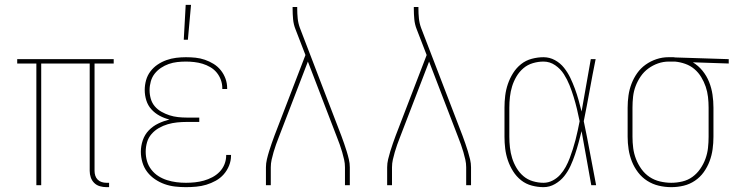

<svg xmlns="http://www.w3.org/2000/svg" viewBox="-20 -764 3040 792"><path d="M419 8Q405 8 391.5 4Q378 0 368.5 -9.5Q359 -19 354.5 -32Q350 -45 350 -59V-502H150V0H130V-502H51V-520H449V-502H370V-59Q370 -49 373 -39.5Q376 -30 383 -23Q390 -16 399.5 -13Q409 -10 419 -10H430V8Z M747 8Q725 8 702.5 5.5Q680 3 659 -4.5Q638 -12 619.5 -24.5Q601 -37 587.5 -54.5Q574 -72 567.5 -94Q561 -116 561 -138Q561 -162 569 -185.5Q577 -209 594 -226.5Q611 -244 633 -254.5Q655 -265 679 -271Q658 -276 638.5 -286.5Q619 -297 604.5 -313Q590 -329 583.5 -350Q577 -371 577 -393Q577 -413 582.5 -433Q588 -453 600.5 -469.5Q613 -486 630 -497.5Q647 -509 666.5 -516Q686 -523 706.5 -525.5Q727 -528 747 -528Q767 -528 786.5 -526Q806 -524 825 -517.5Q844 -511 861 -500.5Q878 -490 890.5 -474.5Q903 -459 910 -440Q917 -421 917 -401V-397H897V-400Q897 -418 891 -434.5Q885 -451 874 -464.5Q863 -478 847.5 -487Q832 -496 815.5 -501Q799 -506 781.5 -508Q764 -510 747 -510Q729 -510 711 -508Q693 -506 676 -500Q659 -494 644 -484Q629 -474 618 -460Q607 -446 602 -428Q597 -410 597 -392Q597 -374 602 -356.5Q607 -339 618.5 -325.5Q630 -312 646 -303Q662 -294 679 -288.5Q696 -283 714 -281Q732 -279 750 -279H802V-261H750Q730 -261 710.5 -259Q691 -257 672 -251.5Q653 -246 635.5 -236Q618 -226 605 -211Q592 -196 586.5 -177Q581 -158 581 -138Q581 -118 586.5 -99Q592 -80 604.5 -64Q617 -48 633.5 -37.5Q650 -27 669 -21Q688 -15 707.5 -12.5Q727 -10 747 -10Q766 -10 784.5 -12Q803 -14 821 -19Q839 -24 856 -33Q873 -42 886 -55.5Q899 -69 906 -86.5Q913 -104 913 -123V-125H933V-122Q933 -101 925 -81Q917 -61 903 -45Q889 -29 870 -18.5Q851 -8 831 -2Q811 4 789.5 6Q768 8 747 8ZM738 -600 746 -744H768L755 -600Z M1077 0V-74Q1077 -90 1081 -107Q1085 -124 1090 -140Q1095 -156 1100.5 -172Q1106 -188 1112 -204L1240 -537L1199 -643Q1191 -663 1189 -684.5Q1187 -706 1187 -728V-735H1206V-728Q1206 -708 1208 -688Q1210 -668 1217 -649L1388 -204Q1394 -188 1399.5 -172Q1405 -156 1410 -140Q1415 -124 1419 -107Q1423 -90 1423 -74V0H1403V-74Q1403 -90 1399.5 -105.5Q1396 -121 1391.5 -136.5Q1387 -152 1381.5 -167.5Q1376 -183 1370 -198L1250 -510L1130 -198Q1124 -183 1118.5 -167.5Q1113 -152 1108.5 -136.5Q1104 -121 1100.5 -105.5Q1097 -90 1097 -74V0Z M1577 0V-74Q1577 -90 1581 -107Q1585 -124 1590 -140Q1595 -156 1600.5 -172Q1606 -188 1612 -204L1740 -537L1699 -643Q1691 -663 1689 -684.5Q1687 -706 1687 -728V-735H1706V-728Q1706 -708 1708 -688Q1710 -668 1717 -649L1888 -204Q1894 -188 1899.5 -172Q1905 -156 1910 -140Q1915 -124 1919 -107Q1923 -90 1923 -74V0H1903V-74Q1903 -90 1899.5 -105.5Q1896 -121 1891.5 -136.5Q1887 -152 1881.5 -167.5Q1876 -183 1870 -198L1750 -510L1630 -198Q1624 -183 1618.5 -167.5Q1613 -152 1608.5 -136.5Q1604 -121 1600.5 -105.5Q1597 -90 1597 -74V0Z M2222 8Q2198 8 2173.5 1.5Q2149 -5 2129.5 -20.5Q2110 -36 2096.5 -57.5Q2083 -79 2075 -102.5Q2067 -126 2064 -150.5Q2061 -175 2061 -200V-320Q2061 -345 2064 -369.5Q2067 -394 2075 -417.5Q2083 -441 2096.5 -462.5Q2110 -484 2129.5 -499.5Q2149 -515 2173.5 -521.5Q2198 -528 2222 -528Q2247 -528 2269 -516Q2291 -504 2306.5 -484.5Q2322 -465 2332.5 -443Q2343 -421 2351.5 -398Q2360 -375 2366.5 -351.5Q2373 -328 2379 -304Q2389 -358 2398 -412Q2407 -466 2417 -520H2437Q2424 -456 2412.5 -392Q2401 -328 2388 -264Q2402 -198 2414 -132Q2426 -66 2439 0H2419Q2409 -56 2399 -112Q2389 -168 2379 -223Q2373 -199 2366.5 -175Q2360 -151 2352 -127Q2344 -103 2333.5 -80Q2323 -57 2307.5 -37.5Q2292 -18 2269.5 -5Q2247 8 2222 8ZM2222 -10Q2242 -10 2260 -19.5Q2278 -29 2291 -43.5Q2304 -58 2313.5 -75.5Q2323 -93 2330 -111.5Q2337 -130 2343 -149Q2349 -168 2354 -187Q2359 -206 2363 -225Q2367 -244 2371 -264Q2366 -289 2360 -314Q2354 -339 2346.5 -363.5Q2339 -388 2329.5 -412Q2320 -436 2306 -458Q2292 -480 2270 -495Q2248 -510 2222 -510Q2200 -510 2178 -503.5Q2156 -497 2139 -482.5Q2122 -468 2110.5 -448.5Q2099 -429 2092.5 -408Q2086 -387 2083.5 -364.5Q2081 -342 2081 -320V-200Q2081 -178 2083.5 -155.5Q2086 -133 2092.5 -112Q2099 -91 2110.5 -71.5Q2122 -52 2139 -37.5Q2156 -23 2178 -16.5Q2200 -10 2222 -10Z M2749 8Q2723 8 2697.5 2Q2672 -4 2650 -18Q2628 -32 2612 -53Q2596 -74 2586.5 -98Q2577 -122 2573 -148Q2569 -174 2569 -200V-320Q2569 -345 2572.5 -370Q2576 -395 2585 -418.5Q2594 -442 2608.5 -462.5Q2623 -483 2643.5 -497.5Q2664 -512 2688 -520Q2712 -528 2737 -528H2750Q2754 -528 2758 -528Q2762 -528 2766 -527L2986 -520V-502L2838 -507Q2861 -493 2878 -472Q2895 -451 2905 -426Q2915 -401 2919 -374Q2923 -347 2923 -320V-200Q2923 -174 2919.5 -148.5Q2916 -123 2907 -99Q2898 -75 2883 -54Q2868 -33 2846.5 -18.5Q2825 -4 2800 2Q2775 8 2749 8ZM2749 -10Q2772 -10 2795 -15.5Q2818 -21 2836.5 -34.5Q2855 -48 2868.5 -67.5Q2882 -87 2890 -109Q2898 -131 2900.5 -154Q2903 -177 2903 -200V-320Q2903 -342 2900.5 -364Q2898 -386 2891 -406.5Q2884 -427 2872.5 -446Q2861 -465 2844.5 -479Q2828 -493 2807 -500.5Q2786 -508 2764 -510H2739Q2716 -510 2694.5 -502.5Q2673 -495 2654.5 -481.5Q2636 -468 2623 -449Q2610 -430 2602 -409Q2594 -388 2591.5 -365.5Q2589 -343 2589 -320V-200Q2589 -176 2592 -153Q2595 -130 2603.5 -108Q2612 -86 2626 -66.5Q2640 -47 2659.5 -34Q2679 -21 2702.5 -15.5Q2726 -10 2749 -10Z"/></svg>

Font: Iosevka Curly Slab Thin
Style: Regular
Weight: 100
Monospace: yes
Designer: Belleve Invis
Foundry: Belleve Invis
Version: Version 22.1.2; ttfautohint (v1.8.4)